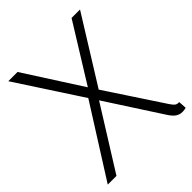

<svg xmlns="http://www.w3.org/2000/svg" viewBox="-215 -894 1028 1028"><g transform="rotate(-45 299.0 -380.0)"><path d="M594 4Q587 6 580.5 7Q574 8 567 8Q545 8 528 -4Q511 -16 493 -45L278 -377L23 -768H93L315 -422L545 -73Q557 -55 566 -48Q575 -41 591 -42ZM8 0 270 -414 290 -426 502 -768H566L326 -382L306 -371L74 0Z"/></g></svg>

Font: Yaldevi ExtraLight Light
Style: Regular
Weight: 300
Version: Version 1.100